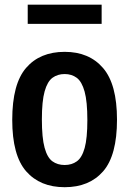

<svg xmlns="http://www.w3.org/2000/svg" viewBox="-20 -770 538 800"><path d="M249.5 10Q147 10 89 -56.2Q31 -122.5 31 -270.5Q31 -420.5 88.8 -487.2Q146.5 -554 249.5 -554Q351.5 -554 409.5 -486.5Q467.5 -419 467.5 -271.5Q467.5 -122.5 409.8 -56.2Q352 10 249.5 10ZM249.5 -82.5Q279 -82.5 300.2 -97.8Q321.5 -113 332.8 -153.5Q344 -194 344 -269.5Q344 -347 332.5 -388.5Q321 -430 299.8 -445.8Q278.5 -461.5 249.5 -461.5Q220 -461.5 198.8 -446Q177.5 -430.5 166 -389.5Q154.5 -348.5 154.5 -272.5Q154.5 -195.5 165.8 -154.5Q177 -113.5 198.2 -98Q219.5 -82.5 249.5 -82.5ZM95.5 -670.5V-750.5H403.5V-670.5Z"/></svg>

Font: Encode Sans Condensed Condensed SemiBold
Style: Regular
Weight: 600
Width: 3
Designer: Multiple Designers
Foundry: Impallari Type
Version: Version 3.000; ttfautohint (v1.8.3) -l 8 -r 50 -G 200 -x 14 